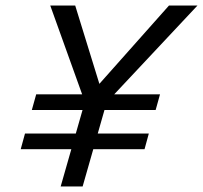

<svg xmlns="http://www.w3.org/2000/svg" viewBox="-20 -675 735 695"><path d="M161.9 -655H252.2L352.2 -331.1L308.8 -245.9ZM95.2 -276.8 111 -333.5H322.7L306.9 -276.8ZM55 -135 70.5 -191.7H518.7L503.2 -135ZM305.1 -332.5 591.7 -655H694.8L314.2 -249ZM333.3 -276.8 349.1 -333.5H559.2L543.4 -276.8ZM288.9 -312.3H368.3L279.1 0H199.6Z"/></svg>

Font: Intel One Mono Light
Style: Italic
Weight: 300
Italic angle: -16°
Monospace: yes
Designer: Fred Shallcrass
Foundry: Frere-Jones Type LLC
Version: Version 1.004